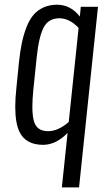

<svg xmlns="http://www.w3.org/2000/svg" viewBox="-20 -607 454 817"><path d="M243.2 190.4 267.6 -41.5Q219.2 8.8 163.6 9.3Q88.9 9.3 62.5 -46.9Q44.9 -84 44.9 -152.8Q44.9 -189 49.8 -233.4L60.5 -340.3Q65.4 -388.2 73 -424.3Q80.6 -460.4 93 -492.2Q105.5 -523.9 122.8 -543.9Q140.1 -564 165.3 -575.4Q190.4 -586.9 223.1 -586.9Q280.3 -586.9 319.8 -536.6L323.7 -578.1H397L316.4 190.4ZM184.6 -48.8Q227.5 -48.8 272.5 -87.9L314.5 -488.3Q275.4 -529.3 232.9 -529.3Q186.5 -529.3 166 -490.5Q145.5 -451.7 136.2 -363.8L122.1 -227.5Q117.7 -185.1 117.7 -153.3Q117.7 -113.8 124.5 -90.8Q136.7 -48.8 184.6 -48.8Z"/></svg>

Font: Oswald
Style: Light
Weight: 300
Designer: Vernon Adams
Foundry: Vernon Adams
Version: 3.0; ttfautohint (v0.95.6-bc232) -l 8 -r 50 -G 200 -x 0 -w "